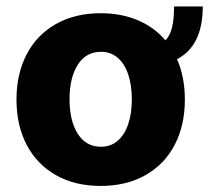

<svg xmlns="http://www.w3.org/2000/svg" viewBox="-20 -579 662 608"><path d="M540.5 -391.6Q565.4 -335.4 565.4 -263.7Q565.4 -182.1 533.2 -120.4Q501 -58.6 440.7 -24.4Q380.4 9.8 298.8 9.8Q217.3 9.8 157 -24.4Q96.7 -58.6 64.5 -120.4Q32.2 -182.1 32.2 -263.7Q32.2 -345.2 64.5 -407Q96.7 -468.8 157 -502.9Q217.3 -537.1 298.8 -537.1Q364.3 -537.1 416.5 -514.9Q468.8 -492.7 503.9 -451.2Q519 -466.8 525.1 -493.2Q531.2 -519.5 531.2 -558.6H622.1Q622.1 -433.6 540.5 -391.6ZM397.5 -264.6Q397.5 -309.1 386 -343.3Q374.5 -377.4 352.5 -396.2Q330.6 -415 299.8 -415Q252.4 -415 226.3 -374Q200.2 -333 200.2 -264.6Q200.2 -196.3 226.3 -155.3Q252.4 -114.3 299.8 -114.3Q330.6 -114.3 352.5 -133.1Q374.5 -151.9 386 -186Q397.5 -220.2 397.5 -264.6Z"/></svg>

Font: Pretendard JP ExtraBold
Style: Regular
Weight: 800
Designer: Base glyphs from Inter by Rasmus Andersson; Hangeul glyphs from Noto Sans CJK(Source Han Sans) by Jang Soo-young and Kan
Foundry: Kil Hyung-jin
Version: Version 1.309